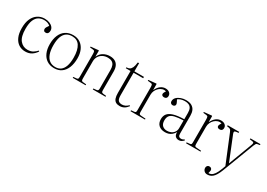

<svg xmlns="http://www.w3.org/2000/svg" viewBox="5 -1543 3724 2676"><g transform="rotate(30 1867.0 -205.5)"><path d="M246 14Q187 14 141.5 -15.5Q96 -45 70 -103Q44 -161 44 -247Q44 -338 72 -398Q100 -458 148.5 -489Q197 -520 257 -520Q302 -520 336.5 -506Q371 -492 390.5 -468Q410 -444 410 -415Q410 -394 404 -381Q398 -368 388 -362Q378 -356 365 -356Q343 -356 334 -367.5Q325 -379 325 -395Q325 -410 334.5 -425.5Q344 -441 360 -464Q341 -481 316.5 -490Q292 -499 260 -499Q214 -499 176 -477.5Q138 -456 116 -404.5Q94 -353 94 -263Q94 -138 141 -80.5Q188 -23 261 -23Q315 -23 350 -45Q385 -67 407 -93L418 -84Q388 -38 346.5 -12Q305 14 246 14Z M712 14Q644 14 595 -18Q546 -50 520 -109Q494 -168 494 -248Q494 -331 520 -392Q546 -453 596 -486.5Q646 -520 718 -520Q783 -520 830 -488.5Q877 -457 902.5 -400.5Q928 -344 928 -268Q928 -182 902.5 -118.5Q877 -55 829 -20.5Q781 14 712 14ZM719 -8Q769 -8 804 -33.5Q839 -59 858 -112.5Q877 -166 877 -248Q877 -311 866 -358Q855 -405 834.5 -436.5Q814 -468 783 -483.5Q752 -499 710 -499Q659 -499 621.5 -474Q584 -449 564.5 -396.5Q545 -344 545 -262Q545 -176 566 -119.5Q587 -63 625.5 -35.5Q664 -8 719 -8Z M1006 0V-15L1058 -20Q1074 -22 1079 -30Q1084 -38 1084 -65V-421Q1084 -458 1078 -470Q1072 -482 1051 -483L1003 -488L1004 -502L1127 -514L1132 -509V-416H1134Q1158 -470 1205 -496Q1252 -522 1307 -522Q1357 -522 1390 -503Q1423 -484 1439.5 -448.5Q1456 -413 1456 -361V-61Q1456 -39 1462 -30.5Q1468 -22 1487 -20L1534 -15V0H1329V-15L1377 -20Q1396 -22 1401.5 -30.5Q1407 -39 1407 -62V-355Q1407 -401 1395 -430.5Q1383 -460 1357 -474.5Q1331 -489 1291 -489Q1246 -489 1210 -470Q1174 -451 1153.5 -417Q1133 -383 1133 -338V-63Q1133 -40 1138 -31Q1143 -22 1158 -20L1213 -15V0Z M1766 14Q1728 14 1703.5 -1Q1679 -16 1667.5 -48.5Q1656 -81 1656 -132V-486H1580V-501Q1610 -501 1630.5 -512.5Q1651 -524 1664.5 -553.5Q1678 -583 1684 -638L1704 -641L1705 -638V-508H1859V-486H1705V-124Q1705 -64 1724.5 -42Q1744 -20 1785 -20Q1810 -20 1835.5 -31.5Q1861 -43 1884 -67L1895 -57Q1867 -20 1835.5 -3Q1804 14 1766 14Z M1936 0V-15L1987 -20Q2003 -22 2008 -30Q2013 -38 2013 -64V-421Q2013 -458 2007 -470Q2001 -482 1980 -483L1932 -488L1933 -502L2056 -514L2061 -509L2062 -415H2064Q2088 -466 2123.5 -493Q2159 -520 2202 -520Q2242 -520 2266 -500Q2290 -480 2290 -449Q2290 -434 2284.5 -423Q2279 -412 2268.5 -406.5Q2258 -401 2242 -401Q2223 -401 2212.5 -410Q2202 -419 2202 -432Q2202 -440 2204.5 -447.5Q2207 -455 2212.5 -464.5Q2218 -474 2226 -486Q2196 -496 2167 -487Q2138 -478 2114.5 -456.5Q2091 -435 2076.5 -404.5Q2062 -374 2062 -338V-63Q2062 -40 2067 -31Q2072 -22 2090 -20L2169 -14V0Z M2496 14Q2432 14 2394.5 -20Q2357 -54 2357 -118Q2357 -169 2383.5 -203Q2410 -237 2471.5 -256Q2533 -275 2641 -278V-378Q2641 -424 2627.5 -450.5Q2614 -477 2588 -489Q2562 -501 2526 -501Q2491 -501 2462.5 -492Q2434 -483 2414 -467Q2425 -447 2431 -434.5Q2437 -422 2439.5 -414Q2442 -406 2442 -399Q2442 -384 2431 -374.5Q2420 -365 2401 -365Q2384 -365 2372 -376Q2360 -387 2360 -406Q2360 -444 2386.5 -469.5Q2413 -495 2451.5 -508.5Q2490 -522 2530 -522Q2589 -522 2624 -501.5Q2659 -481 2674.5 -445.5Q2690 -410 2690 -361V-74Q2690 -45 2701.5 -32Q2713 -19 2735 -19Q2751 -19 2764.5 -24.5Q2778 -30 2788 -37L2796 -27Q2780 -8 2761 3Q2742 14 2718 14Q2686 14 2664.5 -5.5Q2643 -25 2644 -73Q2626 -42 2603 -22.5Q2580 -3 2553.5 5.5Q2527 14 2496 14ZM2512 -17Q2544 -17 2573.5 -30Q2603 -43 2622 -70Q2641 -97 2641 -135V-258Q2555 -255 2503.5 -242.5Q2452 -230 2430 -202.5Q2408 -175 2408 -126Q2408 -71 2436.5 -44Q2465 -17 2512 -17Z M2830 0V-15L2881 -20Q2897 -22 2902 -30Q2907 -38 2907 -64V-421Q2907 -458 2901 -470Q2895 -482 2874 -483L2826 -488L2827 -502L2950 -514L2955 -509L2956 -415H2958Q2982 -466 3017.5 -493Q3053 -520 3096 -520Q3136 -520 3160 -500Q3184 -480 3184 -449Q3184 -434 3178.5 -423Q3173 -412 3162.5 -406.5Q3152 -401 3136 -401Q3117 -401 3106.5 -410Q3096 -419 3096 -432Q3096 -440 3098.5 -447.5Q3101 -455 3106.5 -464.5Q3112 -474 3120 -486Q3090 -496 3061 -487Q3032 -478 3008.5 -456.5Q2985 -435 2970.5 -404.5Q2956 -374 2956 -338V-63Q2956 -40 2961 -31Q2966 -22 2984 -20L3063 -14V0Z M3300 230Q3270 230 3250.5 210Q3231 190 3231 161Q3231 143 3242.5 129.5Q3254 116 3274 116Q3295 116 3306 127.5Q3317 139 3317 156Q3316 163 3314 175Q3312 187 3307 204Q3328 206 3351 195Q3374 184 3397.5 151Q3421 118 3445 54L3464 2L3284 -437Q3274 -461 3266 -472Q3258 -483 3236 -487L3206 -492L3207 -508H3392V-492L3352 -487Q3332 -484 3328 -473Q3324 -462 3333 -440L3487 -59H3489L3633 -441Q3640 -459 3638 -471.5Q3636 -484 3614 -487L3572 -492L3573 -508H3734V-493L3699 -487Q3683 -485 3676.5 -476.5Q3670 -468 3659 -441L3465 68Q3445 119 3425 151.5Q3405 184 3384.5 201Q3364 218 3343 224Q3322 230 3300 230Z"/></g></svg>

Font: Literata 60pt ExtraLight
Style: Regular
Weight: 250
Designer: Latin by Veronika Burian and Jose Scaglione. Greek by Irene Vlachou. Cyrillic by Vera Evstafieva.
Foundry: TypeTogether
Version: Version 3.103;gftools[0.9.29]